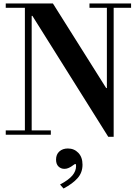

<svg xmlns="http://www.w3.org/2000/svg" viewBox="-20 -774 784 1103"><path d="M494 -754H733V-729H633V12H602L166 -683H162V-25H272V0H13V-25H123V-729H13V-754H284L590 -268H594V-729H494ZM454 172Q454 217 426 249Q398 281 345 309L325 286Q374 260 395.5 234.5Q417 209 417 180Q417 168 413 168Q410 168 404 172.5Q398 177 390.5 182Q383 187 372.5 191.5Q362 196 350 196Q330 196 316 182.5Q302 169 302 143Q302 113 321 96Q340 79 370 79Q406 79 430 104Q454 129 454 172Z"/></svg>

Font: Libre Bodoni
Style: Regular
Weight: 400
Designer: Pablo Impallari, Rodrigo Fuenzalida
Foundry: Pablo Impallari, Rodrigo Fuenzalida
Version: Version 1.001; ttfautohint (v1.5.65-e2d9)